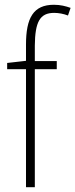

<svg xmlns="http://www.w3.org/2000/svg" viewBox="-20 -785 316 805"><path d="M218 -495V-529H126V-594C127 -693 147 -731 207 -731C226 -731 247 -727 265 -720L276 -752C256 -759 234 -765 206 -765C120 -765 89 -710 89 -598V-530L10 -521V-495H89V0H126V-495Z"/></svg>

Font: Noto Sans Devanagari Condensed ExtraLight
Style: Regular
Weight: 200
Width: 3
Designer: Jelle Bosma - Monotype Design Team
Foundry: Monotype Imaging Inc.
Version: Version 2.004